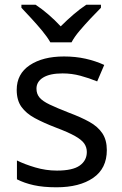

<svg xmlns="http://www.w3.org/2000/svg" viewBox="-20 -786 519 816"><path d="M434 -148Q434 -70 376 -30Q318 10 220 10Q164 10 123.5 1Q83 -8 52 -24V-104Q84 -88 129.5 -74.5Q175 -61 222 -61Q289 -61 319 -82.5Q349 -104 349 -140Q349 -160 338 -176Q327 -192 298.5 -208Q270 -224 217 -244Q165 -264 128 -284Q91 -304 71 -332Q51 -360 51 -404Q51 -472 106.5 -509Q162 -546 252 -546Q301 -546 343.5 -536.5Q386 -527 423 -510L393 -440Q359 -454 322 -464Q285 -474 246 -474Q192 -474 163.5 -456.5Q135 -439 135 -409Q135 -387 148 -371.5Q161 -356 191.5 -341.5Q222 -327 273 -307Q324 -288 360 -268Q396 -248 415 -219.5Q434 -191 434 -148ZM194 -606Q181 -629 159 -655.5Q137 -682 113 -708Q89 -734 71 -753V-766H131Q157 -749 185 -725Q213 -701 238 -674Q265 -701 293 -725Q321 -749 347 -766H409V-753Q390 -734 365.5 -708Q341 -682 318.5 -655.5Q296 -629 284 -606Z"/></svg>

Font: Noto Serif Ottoman Siyaq
Style: Regular
Weight: 400
Designer: Sérgio Martins
Version: Version 1.005; ttfautohint (v1.8.4.7-5d5b)